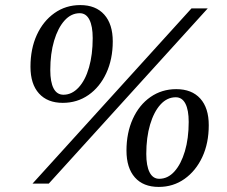

<svg xmlns="http://www.w3.org/2000/svg" viewBox="-20 -723 893 756"><path d="M227 -318Q167 -318 133.5 -355Q100 -392 100 -460Q100 -531 125 -585.5Q150 -640 194.5 -671.5Q239 -703 296 -703Q357 -703 390.5 -665.5Q424 -628 424 -560Q424 -490 398.5 -435Q373 -380 328.5 -349Q284 -318 227 -318ZM108 0 734 -690H798L172 0ZM230 -350Q263 -350 289.5 -378.5Q316 -407 330.5 -457.5Q345 -508 345 -573Q345 -620 332 -645.5Q319 -671 294 -671Q260 -671 234 -642Q208 -613 193 -562.5Q178 -512 178 -447Q178 -400 191 -375Q204 -350 230 -350ZM605 13Q544 13 511 -24.5Q478 -62 478 -130Q478 -200 503 -255Q528 -310 572.5 -341Q617 -372 674 -372Q735 -372 768.5 -335Q802 -298 802 -230Q802 -159 776.5 -104.5Q751 -50 706.5 -18.5Q662 13 605 13ZM607 -19Q641 -19 667 -48Q693 -77 708 -127.5Q723 -178 723 -243Q723 -290 710 -315Q697 -340 672 -340Q638 -340 612 -311.5Q586 -283 571 -232.5Q556 -182 556 -117Q556 -70 569 -44.5Q582 -19 607 -19Z"/></svg>

Font: Platypi
Style: Italic
Weight: 400
Italic angle: -13°
Designer: David Sargent
Foundry: Bolt Cutter Type
Version: Version 1.200; ttfautohint (v1.8.4.7-5d5b)